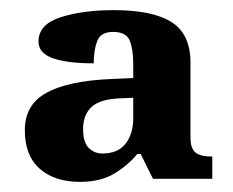

<svg xmlns="http://www.w3.org/2000/svg" viewBox="-20 -739 460 379"><path d="M138 -380Q87.7 -380 58.3 -406Q29 -432 29 -482Q29 -532 71 -555.5Q113 -579 198 -583L243 -584.9V-612.5Q243 -641 236.2 -658.5Q229.4 -676 203 -676Q179 -676 172 -658.2Q165 -640.4 165 -614Q113 -614 84.5 -624Q56 -634 56 -657Q56 -691 99.8 -705Q143.7 -719 204.8 -719Q281 -719 318.5 -695.5Q356 -672 356 -614.9V-467.8Q356 -446.5 365.5 -438.2Q375 -430 399 -430V-386H282L257.7 -435H251Q233 -413 205.8 -396.5Q178.6 -380 138 -380ZM182 -436Q213 -436 228 -455.5Q243 -475 243 -505.3V-546L220 -545Q179 -544 161.5 -528.5Q144 -513 144 -484Q144 -458 155.2 -447Q166.3 -436 182 -436Z"/></svg>

Font: Noto Naskh Arabic UI
Style: Regular
Weight: 400
Designer: Monotype Design Team, David Williams, Mohamad Dakak and Nizar Qandah
Foundry: Monotype Imaging Inc.
Version: Version 2.014